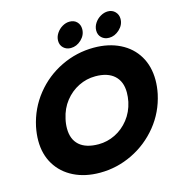

<svg xmlns="http://www.w3.org/2000/svg" viewBox="-129 -1014 1067 1143"><g transform="rotate(-15 404.0 -443.0)"><path d="M308 -808Q308 -832 322 -853.5Q336 -875 358 -888Q380 -901 403 -901Q431 -901 448 -883.5Q465 -866 465 -839Q465 -802 436 -774.5Q407 -747 371 -747Q344 -747 326 -764Q308 -781 308 -808ZM543 -808Q543 -832 557 -853.5Q571 -875 593.5 -888Q616 -901 639 -901Q666 -901 683.5 -883Q701 -865 701 -839Q701 -802 671.5 -774.5Q642 -747 607 -747Q579 -747 561 -764Q543 -781 543 -808ZM40 -264Q40 -304 49 -349Q72 -456 138.5 -539Q205 -622 300.5 -668Q396 -714 502 -714Q593 -714 662.5 -679.5Q732 -645 770 -581.5Q808 -518 808 -433Q808 -393 799 -349Q776 -242 709 -159.5Q642 -77 547 -31Q452 15 347 15Q256 15 186.5 -19.5Q117 -54 78.5 -117Q40 -180 40 -264ZM618 -349Q624 -379 624 -406Q624 -473 583.5 -510Q543 -547 467 -547Q412 -547 363 -522.5Q314 -498 279 -453.5Q244 -409 231 -349Q224 -320 224 -290Q224 -223 264.5 -187Q305 -151 383 -151Q436 -151 485 -175Q534 -199 569.5 -244Q605 -289 618 -349Z"/></g></svg>

Font: Prompt
Style: Bold Italic
Weight: 700
Italic angle: -12°
Designer: Katatrad Team
Foundry: CadsonDemak
Version: Version 1.001